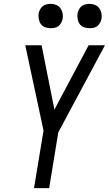

<svg xmlns="http://www.w3.org/2000/svg" viewBox="-20 -968 560 988"><path d="M155 0 204 -296 110 -735H194L260 -404L436 -735H520L280 -287L233 0ZM440 -823Q425 -823 411.5 -828Q398 -833 390 -844.5Q382 -856 379.5 -870.5Q377 -885 379 -900Q381 -910 386.5 -920Q392 -930 400.5 -936.5Q409 -943 419.5 -945.5Q430 -948 441 -948Q456 -948 469.5 -942.5Q483 -937 491 -925.5Q499 -914 502 -899.5Q505 -885 502 -870Q500 -860 494.5 -850Q489 -840 480.5 -833.5Q472 -827 461.5 -825Q451 -823 440 -823ZM240 -823Q225 -823 211.5 -828Q198 -833 190 -844.5Q182 -856 179.5 -870.5Q177 -885 179 -900Q181 -910 186.5 -920Q192 -930 200.5 -936.5Q209 -943 219.5 -945.5Q230 -948 241 -948Q256 -948 269.5 -942.5Q283 -937 291 -925.5Q299 -914 302 -899.5Q305 -885 302 -870Q300 -860 294.5 -850Q289 -840 280.5 -833.5Q272 -827 261.5 -825Q251 -823 240 -823Z"/></svg>

Font: Iosevka SS18
Style: Italic
Weight: 400
Italic angle: -9°
Monospace: yes
Designer: Belleve Invis
Foundry: Belleve Invis
Version: Version 25.1.1; ttfautohint (v1.8.4)